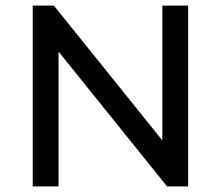

<svg xmlns="http://www.w3.org/2000/svg" viewBox="-20 -664 787 684"><path d="M650.4 -644H558.4V-163.8L172 -644H96.6V0H188.6V-480.2L575 0H650.4Z"/></svg>

Font: Montserrat Ace
Style: Regular
Weight: 500
Designer: Julieta Ulanovsky
Foundry: Julieta Ulanovsky
Version: Version 1